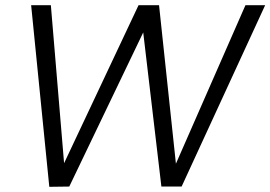

<svg xmlns="http://www.w3.org/2000/svg" viewBox="-20 -719 1042 740"><path d="M170 1 100 -699H176L227 -90L514 -699H593L658 -88L926 -699H1002L680 0H602L532 -594L247 0Z"/></svg>

Font: Poppins Light
Style: Italic
Weight: 300
Italic angle: -10°
Designer: Ninad Kale (Devanagari), Jonny Pinhorn (Latin)
Foundry: Indian Type Foundry
Version: Version 3.200;PS 1.000;hotconv 16.6.54;makeotf.lib2.5.65590